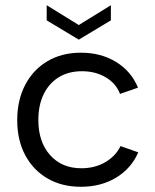

<svg xmlns="http://www.w3.org/2000/svg" viewBox="-20 -709 596 736"><path d="M405 -689V-631L282 -557L159 -631V-689L282 -613ZM290 7Q217 7 162 -25Q107 -57 76.5 -114.5Q46 -172 46 -248Q46 -325 76.5 -383.5Q107 -442 162 -474.5Q217 -507 290 -507Q367 -507 425 -471.5Q483 -436 509 -373L440 -349Q425 -389 385.5 -412.5Q346 -436 294 -436Q243 -436 205.5 -413Q168 -390 147.5 -348Q127 -306 127 -249Q127 -165 172 -114.5Q217 -64 292 -64Q343 -64 383 -87Q423 -110 442 -149L510 -125Q483 -63 425 -28Q367 7 290 7Z"/></svg>

Font: Albert Sans
Style: Regular
Weight: 400
Designer: Andreas Rasmussen
Foundry: a.Foundry
Version: Version 1.025